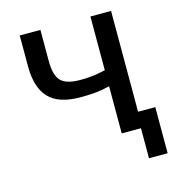

<svg xmlns="http://www.w3.org/2000/svg" viewBox="-99 -598 746 815"><g transform="rotate(-15 274.0 -191.0)"><path d="M151.9 -377.4V-513.7H61V-377.4Q61 -284.7 104 -239Q147 -193.4 242.7 -193.4Q303.2 -193.4 339.4 -200.4Q375.5 -207.5 417 -216.8V-288.1Q374 -277.3 338.9 -271Q303.7 -264.6 260.3 -264.6Q200.2 -264.6 176 -289.1Q151.9 -313.5 151.9 -377.4ZM456.1 131.8H538.1V-70.8H462.4V-513.7H371.6V0H456.1Z"/></g></svg>

Font: Roboto Flex
Style: Regular
Weight: 400
Designer: Berlow after Robertson
Foundry: Google
Version: Version 3.200;gftools[0.9.32]